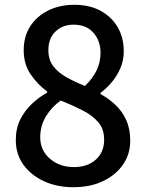

<svg xmlns="http://www.w3.org/2000/svg" viewBox="-20 -768 610 802"><path d="M286 14Q217 14 162.5 -11.5Q108 -37 77 -81Q46 -125 46 -183Q46 -232 65 -269.5Q84 -307 114 -335Q144 -363 177 -381V-386Q137 -415 108 -457.5Q79 -500 79 -558Q79 -616 106.5 -658.5Q134 -701 182 -724.5Q230 -748 290 -748Q354 -748 400 -723Q446 -698 471.5 -654.5Q497 -611 497 -553Q497 -516 482.5 -482.5Q468 -449 445.5 -423Q423 -397 400 -380V-375Q433 -357 461.5 -330.5Q490 -304 507 -267Q524 -230 524 -180Q524 -125 494.5 -81.5Q465 -38 411.5 -12Q358 14 286 14ZM335 -409Q400 -471 400 -547Q400 -597 370.5 -631Q341 -665 287 -665Q242 -665 212 -636.5Q182 -608 182 -558Q182 -518 203 -491Q224 -464 259 -444.5Q294 -425 335 -409ZM289 -70Q345 -70 380 -101Q415 -132 415 -184Q415 -229 390.5 -257.5Q366 -286 325 -307Q284 -328 234 -348Q196 -322 172 -282Q148 -242 148 -195Q148 -140 188.5 -105Q229 -70 289 -70Z"/></svg>

Font: Source Han Sans SC Medium
Style: Regular
Weight: 500
Designer: Ryoko NISHIZUKA 西塚涼子 (kana, bopomofo & ideographs); Paul D. Hunt (Latin, Greek & Cyrillic); Sandoll Communications 산돌커뮤니
Foundry: Adobe
Version: Version 2.004;hotconv 1.0.118;makeotfexe 2.5.65603